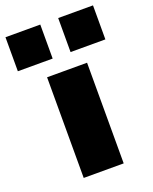

<svg xmlns="http://www.w3.org/2000/svg" viewBox="-186 -829 722 907"><g transform="rotate(-20 175.0 -375.5)"><path d="M75 0V-506H276V0ZM220 -580V-751H395V-580ZM-45 -580V-751H130V-580Z"/></g></svg>

Font: Nunito Sans 7pt SemiExpanded Black
Style: Regular
Weight: 900
Width: 6
Designer: Vernon Adams
Foundry: Vernon Adams
Version: Version 3.101;gftools[0.9.27]